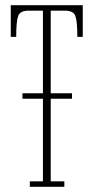

<svg xmlns="http://www.w3.org/2000/svg" viewBox="-20 -720 360 740"><path d="M95 0V-21H145.5V-339.5H66.5V-360.5H145.5V-679H91Q57.5 -679 50 -658.5Q42.5 -638 42.5 -578H21.5V-700H299V-578H278Q278 -638 270.5 -658.5Q263 -679 229.5 -679H175.5V-360.5H257.5V-339.5H175.5V-21H228V0Z"/></svg>

Font: Imbue 50pt Thin
Style: Regular
Weight: 100
Designer: Tyler Finck
Foundry: Etcetera Type Company
Version: Version 1.102; ttfautohint (v1.8.3)